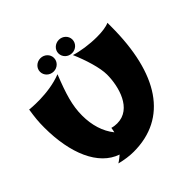

<svg xmlns="http://www.w3.org/2000/svg" viewBox="-220 -1075 1313 1313"><g transform="rotate(-45 436.5 -418.0)"><path d="M846 -681V-717C817 -704 774 -699 727 -699C655 -699 575 -711 523 -728C561 -641 594 -534 594 -469C594 -355 549 -183 407 -183C391 -183 374 -185 357 -190C355 -177 353 -165 350 -154C300 -216 275 -298 275 -391C275 -488 302 -574 356 -710C218 -655 48 -676 48 -676C38 -609 34 -575 34 -516C34 -266 115 -73 268 -21C242 2 219 16 219 16C266 28 310 34 350 34C675 34 846 -226 846 -681ZM418 -806C418 -841 388 -870 351 -870C313 -870 283 -841 283 -806C283 -770 313 -741 351 -741C388 -741 418 -770 418 -806ZM596 -806C596 -841 566 -870 529 -870C491 -870 461 -841 461 -806C461 -770 491 -741 529 -741C566 -741 596 -770 596 -806Z"/></g></svg>

Font: Shojumaru
Style: Regular
Weight: 400
Designer: Astigmatic (AOETI)
Foundry: Astigmatic (AOETI)
Version: Version 1.000